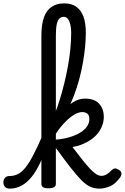

<svg xmlns="http://www.w3.org/2000/svg" viewBox="-123 -1104 742 1141"><path d="M-66 17Q-85 17 -94 5.5Q-103 -6 -103 -20.5Q-103 -35 -94 -46.5Q-85 -58 -66 -58Q-39 -58 -16.5 -69.5Q6 -81 28 -108Q50 -135 74 -181Q98 -227 128 -295Q135 -312 146.5 -313Q158 -314 166 -304.5Q174 -295 169 -279Q145 -200 119 -143.5Q93 -87 64 -51.5Q35 -16 2.5 0.5Q-30 17 -66 17ZM165 15Q143 15 133 8.5Q123 2 123 -11V-892Q123 -957 137.5 -999Q152 -1041 182.5 -1062.5Q213 -1084 258 -1084Q301 -1084 329.5 -1064.5Q358 -1045 372.5 -1006.5Q387 -968 387 -910Q387 -868 382.5 -823Q378 -778 369.5 -730Q361 -682 348 -633.5Q335 -585 316.5 -536.5Q298 -488 274.5 -441Q251 -394 222 -349.5Q193 -305 158 -264L150 -335Q163 -347 177 -373Q191 -399 205.5 -435.5Q220 -472 233.5 -516Q247 -560 259 -609Q271 -658 280.5 -709.5Q290 -761 295 -811.5Q300 -862 300 -910Q300 -937 295 -958Q290 -979 280.5 -991.5Q271 -1004 256 -1004Q241 -1004 230 -993.5Q219 -983 214 -958.5Q209 -934 209 -892V-11Q209 2 198 8.5Q187 15 165 15ZM470 17Q440 17 414.5 6Q389 -5 362 -32Q335 -59 298.5 -105.5Q262 -152 210 -223L205 -222V-274Q249 -277 286 -287.5Q323 -298 350.5 -314Q378 -330 393 -351Q408 -372 408 -396Q408 -419 396 -428.5Q384 -438 366 -438Q342 -438 313 -419.5Q284 -401 253.5 -367.5Q223 -334 196 -289L195 -360Q217 -402 246.5 -438Q276 -474 310.5 -496Q345 -518 381 -518Q440 -518 467 -486.5Q494 -455 494 -411Q494 -384 485 -359.5Q476 -335 460 -314Q444 -293 421 -276.5Q398 -260 369.5 -248Q341 -236 308 -230Q342 -185 368 -152.5Q394 -120 413.5 -99.5Q433 -79 449 -69Q465 -59 479 -59Q495 -59 509 -67Q523 -75 539 -91Q550 -102 559 -103Q568 -104 581 -96Q598 -87 598.5 -74Q599 -61 591 -50Q561 -8 527 4.5Q493 17 470 17Z"/></svg>

Font: Playwrite AR
Style: Regular
Weight: 400
Designer: Veronika Burian, José Scaglione
Foundry: TypeTogether
Version: Version 1.002